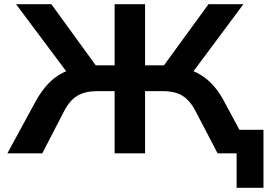

<svg xmlns="http://www.w3.org/2000/svg" viewBox="-20 -725 1266 908"><path d="M1099 163V0H1041V-111H1226V163ZM15 0 152 -252Q177 -296 208 -329Q239 -362 279.5 -382Q320 -402 371 -410L308 -368L56 -705H223L448 -395L419 -416H522V-705H666V-416H770L740 -395L966 -705H1131L880 -368L818 -410Q869 -402 909 -382Q949 -362 980.5 -329.5Q1012 -297 1036 -253L1172 0H1009L904 -201Q879 -249 844 -271.5Q809 -294 748 -294H666V0H522V-294H440Q383 -294 346.5 -272.5Q310 -251 284 -201L180 0Z"/></svg>

Font: Nunito Sans 7pt SemiExpanded
Style: Bold
Weight: 700
Width: 6
Designer: Vernon Adams
Foundry: Vernon Adams
Version: Version 3.101;gftools[0.9.27]